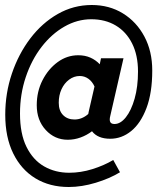

<svg xmlns="http://www.w3.org/2000/svg" viewBox="-20 -604 640 768"><path d="M255 144Q179 144 122 109.5Q65 75 33 10Q1 -55 1 -145Q1 -231 27.5 -309.5Q54 -388 101 -450Q148 -512 211 -548Q274 -584 347 -584Q417 -584 471.5 -550.5Q526 -517 557.5 -458Q589 -399 589 -322Q589 -233 566 -172Q543 -111 505 -80Q467 -49 421 -49Q371 -49 348 -79Q327 -63 302 -54Q277 -45 251 -45Q199 -45 163 -84Q127 -123 127 -183Q127 -238 150 -283Q173 -328 210.5 -355.5Q248 -383 293 -383Q320 -383 341.5 -373.5Q363 -364 379 -347L384 -371H474L421 -140Q417 -124 421 -116Q425 -108 438 -108Q462 -108 483.5 -135Q505 -162 518.5 -209.5Q532 -257 532 -318Q532 -383 508.5 -430Q485 -477 443 -502Q401 -527 345 -527Q289 -527 237.5 -497.5Q186 -468 146 -416Q106 -364 83 -295.5Q60 -227 60 -150Q60 -69 86 -16.5Q112 36 156.5 61.5Q201 87 257 87Q303 87 349.5 72.5Q396 58 433 36L460 85Q419 110 363 127Q307 144 255 144ZM278 -126Q308 -126 333 -148Q334 -150 334 -153Q334 -156 335 -158L358 -258Q349 -278 333.5 -289Q318 -300 299 -300Q276 -300 256.5 -285.5Q237 -271 226 -247Q215 -223 215 -193Q215 -161 232.5 -143.5Q250 -126 278 -126Z"/></svg>

Font: Red Hat Mono
Style: Italic
Weight: 400
Italic angle: -12°
Monospace: yes
Designer: Pentagram, MCKL
Foundry: MCKL
Version: Version 1.030